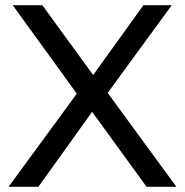

<svg xmlns="http://www.w3.org/2000/svg" viewBox="-20 -720 713 740"><path d="M545 0 335 -289 128 0H13L276 -359L29 -700H143L339 -431L533 -700H642L395 -362L660 0Z"/></svg>

Font: Montserrat Alternates Medium
Style: Regular
Weight: 500
Designer: Julieta Ulanovsky
Foundry: Julieta Ulanovsky
Version: Version 7.200